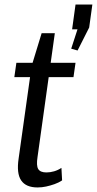

<svg xmlns="http://www.w3.org/2000/svg" viewBox="-20 -816 426 844"><path d="M145 8Q94 8 73 -23Q52 -54 62 -120L119 -526L163 -670H221L145 -126Q139 -88 148 -73Q157 -58 184 -58Q201 -58 218 -63Q235 -68 250 -78L253 -23Q238 -13 219.5 -6.5Q201 0 182.5 4Q164 8 145 8ZM52 -540H312L303 -477H43ZM386 -796 372 -695 321 -594 293 -602 346 -765 360 -687H297L312 -796Z"/></svg>

Font: Pathway Extreme Condensed
Style: Italic
Weight: 400
Width: 3
Italic angle: -8°
Version: Version 1.001;gftools[0.9.26]